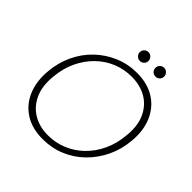

<svg xmlns="http://www.w3.org/2000/svg" viewBox="-221 -1034 1223 1223"><g transform="rotate(45 390.0 -422.5)"><path d="M343 12Q249 12 183 -30Q117 -72 85.5 -146.5Q54 -221 63 -318Q70 -402 104 -474Q138 -546 193.5 -599Q249 -652 320 -682Q391 -712 471 -712Q566 -712 632 -670.5Q698 -629 730 -554.5Q762 -480 753 -384Q746 -299 711.5 -227Q677 -155 622 -101Q567 -47 496 -17.5Q425 12 343 12ZM351 -29Q418 -29 479 -54Q540 -79 588.5 -126Q637 -173 667.5 -238Q698 -303 705 -382Q715 -474 686 -538.5Q657 -603 599.5 -637Q542 -671 464 -671Q396 -671 335.5 -646Q275 -621 227 -574Q179 -527 148.5 -462.5Q118 -398 111 -319Q101 -228 130 -163Q159 -98 216.5 -63.5Q274 -29 351 -29ZM430 -778Q414 -778 402 -789.5Q390 -801 390 -817Q390 -834 401.5 -845.5Q413 -857 430 -857Q446 -857 457.5 -845Q469 -833 469 -817Q469 -801 457.5 -789.5Q446 -778 430 -778ZM571 -778Q554 -778 542.5 -789.5Q531 -801 531 -817Q531 -834 542.5 -845.5Q554 -857 571 -857Q587 -857 598.5 -845Q610 -833 610 -817Q610 -801 598.5 -789.5Q587 -778 571 -778Z"/></g></svg>

Font: DM Sans 24pt ExtraLight
Style: Italic
Weight: 250
Italic angle: -10°
Designer: Colophon Foundry, Jonny Pinhorn
Foundry: Colophon Foundry
Version: Version 4.004;gftools[0.9.30]